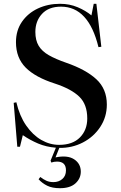

<svg xmlns="http://www.w3.org/2000/svg" viewBox="-20 -764 634 1010"><path d="M295 226Q255 226 228.5 213Q202 200 183 179L192 167Q207 179 223.5 186.5Q240 194 261 194Q289 194 308 177.5Q327 161 327 132Q327 86 280 86Q264 86 250 91L246 81L274 13Q223 9 180.5 -9Q138 -27 100 -53L85 8H71L52 -223L66 -226Q83 -154 117.5 -104Q152 -54 197 -28Q242 -2 291 -2Q362 -2 400.5 -41Q439 -80 439 -141Q439 -215 397 -255.5Q355 -296 270 -324Q166 -357 115 -408.5Q64 -460 64 -542Q64 -604 95.5 -649.5Q127 -695 179.5 -719.5Q232 -744 296 -744Q346 -744 388.5 -726Q431 -708 461 -683L473 -744H487L513 -518L498 -516Q446 -729 301 -729Q236 -729 201 -691Q166 -653 166 -596Q166 -552 183.5 -523Q201 -494 237 -473.5Q273 -453 328 -434Q432 -398 487 -347Q542 -296 542 -214Q542 -149 507.5 -96.5Q473 -44 416 -14.5Q359 15 292 14L272 64Q335 51 370 74Q405 97 405 139Q405 175 377 200.5Q349 226 295 226Z"/></svg>

Font: Literata 72pt Medium
Style: Regular
Weight: 500
Designer: Latin by Veronika Burian and Jose Scaglione. Greek by Irene Vlachou. Cyrillic by Vera Evstafieva.
Foundry: TypeTogether
Version: Version 3.002